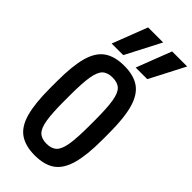

<svg xmlns="http://www.w3.org/2000/svg" viewBox="-310 -1063 1136 1136"><g transform="rotate(45 258.0 -495.0)"><path d="M402 -780H305L390 -1000H516ZM201 -780H104L189 -1000H315ZM250 10Q171 10 123 -23.5Q75 -57 54 -133Q33 -209 33 -335V-395Q33 -522 54 -597.5Q75 -673 123 -706.5Q171 -740 250 -740Q330 -740 377.5 -706.5Q425 -673 446.5 -597.5Q468 -522 468 -395V-335Q468 -209 446.5 -133Q425 -57 377.5 -23.5Q330 10 250 10ZM250 -88Q292 -88 314.5 -109.5Q337 -131 346 -186Q355 -241 355 -343V-388Q355 -490 346 -545Q337 -600 314.5 -621Q292 -642 250 -642Q209 -642 186.5 -621Q164 -600 155 -545Q146 -490 146 -388V-343Q146 -241 155 -186Q164 -131 186.5 -109.5Q209 -88 250 -88Z"/></g></svg>

Font: M PLUS 1 Code Medium
Style: Regular
Weight: 500
Designer: Coji Morishita
Foundry: UNDERFOREST DESIGN
Version: Version 1.002